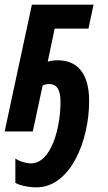

<svg xmlns="http://www.w3.org/2000/svg" viewBox="-27 -565 466 825"><path d="M130 240C274 240 356 43 356 -131C356 -248 307 -306 220 -306C205 -306 192 -304 178 -300L208 -442H353L375 -545H110L-7 0H114L156 -197C163 -201 173 -204 184 -204C217 -204 233 -180 233 -127C233 -15 193 137 106 137C86 137 57 129 39 116V221C62 233 96 240 130 240Z"/></svg>

Font: Noto Sans ExtraCondensed
Style: Bold Italic
Weight: 700
Width: 2
Italic angle: -12°
Designer: Monotype Design Team
Foundry: Monotype Imaging Inc.
Version: Version 2.013